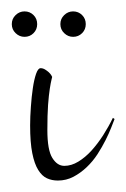

<svg xmlns="http://www.w3.org/2000/svg" viewBox="-37 -321 218 332"><path d="M33.2 -203.1Q37.1 -203.1 40.8 -200.9Q44.4 -198.7 47.1 -196.3Q49.8 -193.8 51.5 -191.2Q53.2 -188.5 53.2 -188Q53.2 -187.5 52 -182.9Q50.8 -178.2 49.1 -167.5Q47.4 -156.7 46.1 -139.4Q44.9 -122.1 44.9 -96.2Q44.9 -61.5 53.5 -47.9Q62 -34.2 74.2 -34.2Q86.4 -34.2 98.4 -41.5Q110.4 -48.8 121.1 -60.5Q131.8 -72.3 141.4 -87.2Q150.9 -102.1 158.2 -117.2L161.1 -115.2Q159.2 -110.4 155.3 -100.3Q151.4 -90.3 145.5 -78.6Q139.6 -66.9 131.6 -54.4Q123.5 -42 113 -32Q102.5 -22 90.1 -15.4Q77.6 -8.8 63 -8.8Q52.7 -8.8 44.2 -12.7Q35.6 -16.6 29.1 -27.1Q22.5 -37.6 18.8 -56.2Q15.1 -74.7 15.1 -104Q15.1 -119.1 16.4 -136.5Q17.6 -153.8 19.8 -168.7Q22 -183.6 25.4 -193.4Q28.8 -203.1 33.2 -203.1ZM-16.6 -279.3Q-16.6 -288.6 -10 -294.9Q-3.4 -301.3 5.4 -301.3Q14.6 -301.3 21 -294.9Q27.3 -288.6 27.3 -279.3Q27.3 -270 21 -263.7Q14.6 -257.3 5.4 -257.3Q-3.4 -257.3 -10 -263.7Q-16.6 -270 -16.6 -279.3ZM67.4 -279.3Q67.4 -288.6 74 -294.9Q80.6 -301.3 89.4 -301.3Q98.6 -301.3 105 -294.9Q111.3 -288.6 111.3 -279.3Q111.3 -270 105 -263.7Q98.6 -257.3 89.4 -257.3Q80.6 -257.3 74 -263.7Q67.4 -270 67.4 -279.3Z"/></svg>

Font: Stalemate
Style: Regular
Weight: 400
Designer: Astigmatic (AOETI)
Foundry: Astigmatic (AOETI)
Version: Version 001.000